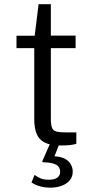

<svg xmlns="http://www.w3.org/2000/svg" viewBox="-20 -686 437 908"><path d="M337.5 -458.5H220.5V-125Q220.5 -95 226.2 -81.2Q232 -67.5 246.8 -63.8Q261.5 -60 288 -60H341V-6Q331.5 -2.5 312.8 -0.2Q294 2 268 2Q218.5 2 191.2 -12Q164 -26 153 -53.5Q142 -81 142 -122.5V-458.5H58V-517H144L162.5 -666H220.5V-517.5H337.5ZM324 125.5Q324 150.5 309.5 167.2Q295 184 271 192.8Q247 201.5 218.5 201.5Q193 201.5 170.8 195.5Q148.5 189.5 129 177L143.5 141Q155.5 150.5 171.5 157.2Q187.5 164 209.5 164Q238 164 251.2 154Q264.5 144 264.5 126Q264.5 104 246 93.2Q227.5 82.5 186 81.5Q181.5 81.5 180.5 80Q179.5 78.5 180.5 75.5L217 -7.5H261.5L237.5 53Q270.5 55 289.2 66Q308 77 316 93Q324 109 324 125.5Z"/></svg>

Font: Public Sans Light
Style: Regular
Weight: 300
Designer: The Public Sans Project Authors: Dan O. Williams and USWDS (Libre Franklin designed by Pablo Impallari and Rodrigo Fuenz
Version: Version 1.007